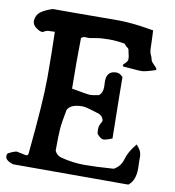

<svg xmlns="http://www.w3.org/2000/svg" viewBox="-82 -802 796 874"><g transform="rotate(10 316.5 -364.5)"><path d="M382.8 -445.3Q382.8 -493.2 427.7 -493.2Q443.4 -493.2 458 -477.5Q458 -425.8 461.9 -194.3Q433.6 -182.6 421.4 -182.6Q409.2 -182.6 391.6 -203.1Q389.6 -210.9 389.6 -225.1Q389.6 -239.3 396.5 -251Q403.3 -262.7 403.3 -266.1Q403.3 -269.5 399.9 -276.9Q396.5 -284.2 390.6 -288.6Q384.8 -293 381.3 -294.4Q377.9 -295.9 366.7 -298.8Q355.5 -301.8 335.9 -308.1Q316.4 -314.5 300.8 -314.5Q248 -314.5 233.4 -286.1Q221.7 -227.5 219.2 -195.3Q216.8 -163.1 216.8 -94.7Q226.6 -73.2 250 -67.4Q304.7 -53.7 356.9 -53.7Q409.2 -53.7 491.2 -59.6Q522.5 -76.2 532.2 -111.8Q542 -147.5 575.2 -186.5Q593.8 -165 596.7 -153.3L599.6 -138.7Q599.6 -136.7 599.6 -127V-114.3Q600.6 -101.6 600.6 -79.1Q600.6 -24.4 569.3 0H36.1Q0 -11.7 0 -30.3Q0 -43 6.3 -45.9Q12.7 -48.8 14.2 -49.8Q15.6 -50.8 19.5 -52.2Q23.4 -53.7 24.9 -54.7Q26.4 -55.7 30.8 -56.6Q35.2 -57.6 37.1 -58.6Q39.1 -59.6 44.9 -59.6L86.9 -50.8Q96.7 -50.8 97.7 -60.5Q122.1 -304.7 122.1 -415Q122.1 -525.4 119.1 -627Q84 -627 77.1 -623Q70.3 -619.1 67.4 -617.7Q64.5 -616.2 61.5 -616.2Q58.6 -616.2 49.8 -619.1Q16.6 -635.7 16.6 -658.2V-661.1Q18.6 -687.5 37.6 -701.7Q56.6 -715.8 91.8 -727.5H189.5L395.5 -728.5Q460 -728.5 558.6 -710.9Q559.6 -694.3 560.1 -677.7Q560.5 -661.1 561 -652.8Q561.5 -644.5 561.5 -635.7Q561.5 -627 562 -622.6Q562.5 -618.2 563 -614.3Q563.5 -610.4 564.9 -606.4Q566.4 -602.5 567.9 -599.1Q569.3 -595.7 572.3 -588.9L576.2 -574.2Q579.1 -567.4 591.3 -555.7Q603.5 -543.9 603.5 -541V-537.1L602.5 -535.2Q554.7 -519.5 538.6 -519.5Q522.5 -519.5 503.9 -521.5Q485.4 -523.4 453.1 -525.4Q450.2 -529.3 450.2 -531.7Q450.2 -534.2 460.4 -543.5Q470.7 -552.7 470.7 -563.5Q470.7 -574.2 466.8 -587.9L462.9 -606.4Q461.9 -610.4 455.6 -614.3Q449.2 -618.2 441.4 -628.9Q404.3 -635.7 368.7 -635.7Q333 -635.7 306.6 -630.9Q280.3 -626 274.4 -626L259.8 -627Q248 -627 241.2 -619.1Q240.2 -574.2 240.2 -507.8Q240.2 -441.4 241.2 -385.7Q315.4 -372.1 327.6 -372.1Q339.8 -372.1 366.2 -377.9Q383.8 -389.6 383.8 -418.9Z"/></g></svg>

Font: Essays1743
Style: Medium
Weight: 500
Designer: Based on the typeface in a 1743 English translation of the essays of Montaigne.  PostScript/TrueType font designed by Jo
Version: Version 002.100